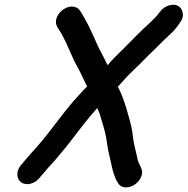

<svg xmlns="http://www.w3.org/2000/svg" viewBox="-20 -746 794 813"><path d="M695 -723C680 -718 668 -710 658 -697C644 -677 629 -663 613 -648C579 -618 535 -572 502 -539C481 -518 453 -492 436 -470C435 -473 433 -475 432 -477C420 -504 401 -535 389 -563C372 -603 358 -633 338 -669L324 -693C316 -706 308 -716 289 -718C246 -722 200 -669 223 -631C229 -621 231 -618 241 -602C267 -556 284 -503 311 -457C326 -430 334 -408 349 -380C337 -369 326 -356 314 -343C249 -274 197 -192 135 -123C112 -98 91 -73 69 -47C45 -19 51 13 70 26C93 43 128 30 146 9L153 0C165 -13 174 -24 186 -38L210 -64C226 -83 243 -104 260 -124L285 -156C317 -198 352 -244 387 -283C388 -285 391 -287 392 -288C399 -273 404 -260 407 -248C415 -221 425 -190 430 -161C435 -132 435 -122 441 -97C451 -57 456 -16 473 18L478 26C484 38 493 45 507 47C550 53 597 2 577 -36L573 -45C564 -60 562 -74 558 -92C553 -116 546 -140 543 -165C541 -192 533 -226 525 -252C513 -297 500 -339 479 -379C506 -407 510 -415 535 -439C562 -465 583 -485 611 -514C631 -534 660 -561 677 -579C683 -584 689 -590 694 -595L715 -615C722 -623 729 -631 735 -640L742 -650C752 -663 756 -676 754 -690C751 -713 731 -734 695 -723Z"/></svg>

Font: Electronic
Style: HvIt
Weight: 900
Version: Version 1.011